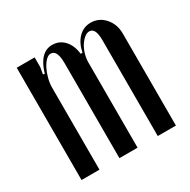

<svg xmlns="http://www.w3.org/2000/svg" viewBox="-121 -618 727 733"><g transform="rotate(-30 243.0 -251.5)"><path d="M283 -419Q291 -458 313 -480.5Q335 -503 367 -503Q403 -503 428 -475Q453 -447 453 -405V0H373V-423Q373 -477 346 -477Q335 -477 324 -468Q313 -459 304 -445Q295 -431 289.5 -412.5Q284 -394 284 -375V0H204V-419Q204 -477 176 -477Q165 -477 154.5 -466.5Q144 -456 135.5 -439.5Q127 -423 121.5 -402Q116 -381 116 -361V0H37V-495H116V-452L111 -423L118 -421Q142 -503 197 -503Q229 -503 250 -480Q271 -457 275 -419Z"/></g></svg>

Font: Moniqa SemBd Narrow Heading
Style: Regular
Weight: 600
Width: 4
Designer: Rajesh Rajput
Foundry: Rajesh Rajput
Version: Version 1.000